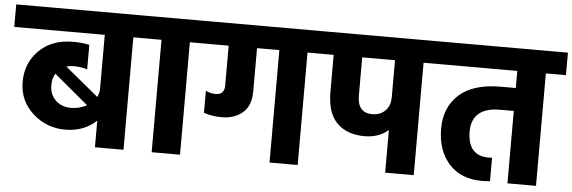

<svg xmlns="http://www.w3.org/2000/svg" viewBox="-76 -811 2834 951"><g transform="rotate(5 1341.5 -335.5)"><path d="M363 -204 193 -346Q178 -322 178 -288Q178 -241 208 -212.5Q238 -184 285 -184Q326 -184 363 -204ZM662 -671V-559H562V0H420V-132Q357 -74 265 -74Q172 -74 103.5 -136Q35 -198 35 -292Q35 -386 98.5 -448.5Q162 -511 267 -511Q313 -511 348 -503V-381Q318 -391 279 -391Q261 -391 244 -386L410 -249Q420 -271 420 -291V-559H-30V-671Z M602 -559V-671H943V-559H843V0H702V-559Z M883 -671H1528V-559H1428V0H1288V-559H1177V-345Q1177 -273 1136.5 -238Q1096 -203 1032 -203Q984 -203 943 -217V-327Q965 -315 992 -315Q1036 -315 1036 -361V-559H883Z M1863 -376V-559H1700V-369Q1700 -283 1774 -283Q1813 -283 1838 -307.5Q1863 -332 1863 -376ZM2105 -671V-559H2005V0H1863V-212Q1815 -171 1746 -171Q1657 -171 1607.5 -221Q1558 -271 1558 -375V-559H1468V-671Z M2713 -671V-559H2613V0H2471V-360H2401Q2333 -360 2297.5 -329.5Q2262 -299 2262 -241Q2262 -119 2367 -119Q2378 -119 2384 -120V-3Q2360 -1 2344 -1Q2238 -1 2179 -67.5Q2120 -134 2120 -242Q2120 -348 2190 -411Q2260 -474 2397 -474H2471V-559H2045V-671Z"/></g></svg>

Font: Hind Bold
Style: Regular
Weight: 700
Designer: Manushi Parikh, Satya Rajpurohit
Foundry: Indian Type Foundry
Version: Version 1.201;PS 1.0;hotconv 1.0.78;makeotf.lib2.5.61930; tt